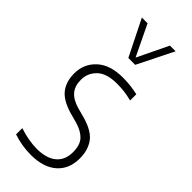

<svg xmlns="http://www.w3.org/2000/svg" viewBox="-264 -846 893 893"><g transform="rotate(45 183.0 -399.5)"><path d="M161.5 9Q131 9 102 4Q73 -1 46 -10V-51Q109.5 -30.5 161.5 -30.5Q224 -30.5 258 -58.5Q292 -86.5 292 -139Q292 -186 269.8 -209.8Q247.5 -233.5 205 -246L157 -259Q90 -278.5 63.2 -313.5Q36.5 -348.5 36.5 -401.5Q36.5 -465 81.8 -506.8Q127 -548.5 211 -548.5Q239 -548.5 263 -545.5Q287 -542.5 309.5 -537.5V-496.5Q282.5 -503.5 260 -506.2Q237.5 -509 211.5 -509Q143.5 -509 111.5 -478Q79.5 -447 79.5 -403.5Q79.5 -362 100.2 -337.8Q121 -313.5 164 -301L212 -288Q283 -268 309 -231.2Q335 -194.5 335 -141Q335 -70.5 289.5 -30.8Q244 9 161.5 9ZM164 -630.5 75.5 -808H113L186.5 -655.5L260 -808H297.5L209 -630.5Z"/></g></svg>

Font: Encode Sans Condensed ExtraLight
Style: Regular
Weight: 200
Width: 3
Designer: Multiple Designers
Foundry: Impallari Type
Version: Version 3.000; ttfautohint (v1.8.3) -l 8 -r 50 -G 200 -x 14 